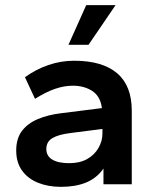

<svg xmlns="http://www.w3.org/2000/svg" viewBox="-20 -716 600 746"><path d="M217 10Q167 10 127.5 -6Q88 -22 65.5 -53.5Q43 -85 43 -131Q43 -178 65.5 -207.5Q88 -237 127.5 -253.5Q167 -270 217 -276L376 -296Q370 -342 338.5 -362.5Q307 -383 263 -383Q230 -383 194.5 -371Q159 -359 116 -332L77 -416Q120 -447 168.5 -463.5Q217 -480 268 -480Q378 -480 435 -431.5Q492 -383 492 -286V0H382V-61Q356 -24 315 -7Q274 10 217 10ZM249 -82Q290 -82 318.5 -98Q347 -114 362.5 -141Q378 -168 378 -197V-215L253 -199Q206 -193 183 -179Q160 -165 160 -137Q160 -110 183 -96Q206 -82 249 -82ZM246 -542 315 -696H429L324 -542Z"/></svg>

Font: Gantari SemiBold
Style: Regular
Weight: 600
Designer: Anugrah Pasau
Foundry: Lafontype
Version: Version 1.000; ttfautohint (v1.8.3)